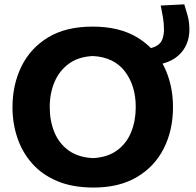

<svg xmlns="http://www.w3.org/2000/svg" viewBox="-20 -850 902 884"><path d="M410.5 13.5Q314 13.5 243.5 -16.2Q173 -46 127.5 -97.8Q82 -149.5 59.8 -216Q37.5 -282.5 37.5 -356Q37.5 -460 78.8 -544.2Q120 -628.5 201.8 -678Q283.5 -727.5 406 -727.5Q530 -727.5 612.2 -677.5Q694.5 -627.5 735.5 -543.5Q776.5 -459.5 776.5 -357Q776.5 -250.5 734.2 -166.8Q692 -83 610.5 -34.8Q529 13.5 410.5 13.5ZM408 -122Q475.5 -125.5 519.2 -157.8Q563 -190 584 -242Q605 -294 605 -357Q605 -456.5 554.5 -521.8Q504 -587 408 -592Q341.5 -589 297.5 -557Q253.5 -525 231.2 -473Q209 -421 209 -357Q209 -293 230.5 -241Q252 -189 296 -157.2Q340 -125.5 408 -122ZM634 -546.5 615.5 -623Q666 -623 691.8 -634.2Q717.5 -645.5 726.2 -666Q735 -686.5 735 -714.5Q735 -742 730.2 -770.5Q725.5 -799 720 -824.5L828.5 -830Q835 -810 843.5 -779.5Q852 -749 852 -714.5Q852 -639 799.5 -592.8Q747 -546.5 634 -546.5Z"/></svg>

Font: Commissioner Flair
Style: Bold
Weight: 700
Designer: Kostas Bartsokas
Foundry: Kostas Bartsokas
Version: Version 1.000; ttfautohint (v1.8.3)